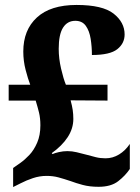

<svg xmlns="http://www.w3.org/2000/svg" viewBox="-20 -744 567 775"><path d="M378 10Q342 10 314 2.5Q286 -5 265 -13Q238 -22 216 -28Q194 -34 168 -34Q140 -34 113 -25Q86 -16 63 -4L33 11V-66L63 -87Q80 -99 98.5 -118.5Q117 -138 130 -168Q143 -198 143 -238Q143 -267 137.5 -289.5Q132 -312 124 -338H15V-402H102Q93 -425 83.5 -461.5Q74 -498 74 -536Q74 -623 129 -673.5Q184 -724 289 -724Q394 -724 438.5 -689Q483 -654 483 -605Q483 -569 453.5 -545.5Q424 -522 351 -522Q351 -555 346 -587Q341 -619 326.5 -639.5Q312 -660 284 -660Q252 -660 234.5 -632.5Q217 -605 217 -547Q217 -508 226.5 -467Q236 -426 246 -402H414V-338L265 -339Q271 -317 273.5 -300Q276 -283 276 -264Q276 -225 253 -190Q230 -155 189 -126L192 -122Q200 -126 217.5 -130Q235 -134 252 -134Q271 -134 289.5 -129.5Q308 -125 331 -119Q349 -114 367 -109.5Q385 -105 406 -105Q435 -105 460.5 -120.5Q486 -136 504 -163V-62Q486 -35 457 -12.5Q428 10 378 10Z"/></svg>

Font: Noto Serif Thai SemiCondensed ExtraBold
Style: Regular
Weight: 800
Width: 4
Designer: Monotype Design Team
Foundry: Monotype Imaging Inc.
Version: Version 2.002; ttfautohint (v1.8.4.7-5d5b)